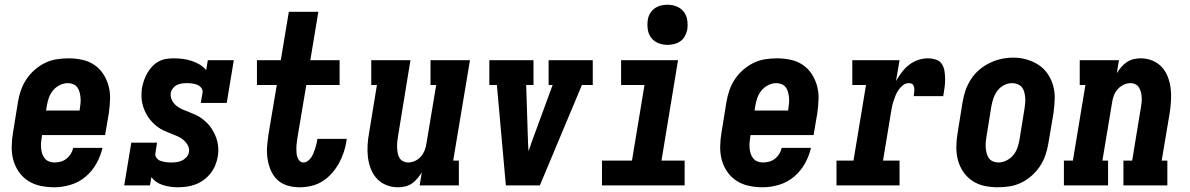

<svg xmlns="http://www.w3.org/2000/svg" viewBox="-20 -785 5040 813"><path d="M210 8Q180 8 151.5 2Q123 -4 99.5 -19Q76 -34 60 -57Q44 -80 36.5 -107Q29 -134 29.5 -164Q30 -194 35 -223L56 -353Q60 -378 68.5 -402.5Q77 -427 91.5 -449Q106 -471 126.5 -489Q147 -507 170.5 -518.5Q194 -530 219.5 -534Q245 -538 270 -538Q299 -538 327.5 -532Q356 -526 379 -510.5Q402 -495 417 -472Q432 -449 439.5 -422Q447 -395 446 -365.5Q445 -336 441 -307L425 -213H158L157 -206Q155 -194 154 -182Q153 -170 154 -158Q155 -146 158.5 -135Q162 -124 169 -115Q176 -106 187 -101.5Q198 -97 210 -97Q223 -97 236.5 -100.5Q250 -104 261 -112.5Q272 -121 279.5 -133Q287 -145 290 -159H414Q406 -124 388 -92Q370 -60 342 -36.5Q314 -13 279 -2.5Q244 8 210 8ZM175 -317H317L318 -324Q320 -336 321 -348Q322 -360 321 -371.5Q320 -383 317 -394.5Q314 -406 307.5 -415Q301 -424 290 -428.5Q279 -433 267 -433Q250 -433 233 -424.5Q216 -416 204.5 -402Q193 -388 187 -371Q181 -354 178 -336Z M732 8Q700 8 669.5 -1.5Q639 -11 621 -35L615 0H506L536 -181H645L638 -136Q636 -125 643 -116Q650 -107 660.5 -103.5Q671 -100 682 -98.5Q693 -97 705 -97Q716 -97 727.5 -98.5Q739 -100 750 -105Q761 -110 769.5 -119.5Q778 -129 780 -140Q783 -156 775 -170Q767 -184 755.5 -193.5Q744 -203 729.5 -209Q715 -215 701 -220.5Q687 -226 673 -232.5Q659 -239 647 -248Q635 -257 624.5 -268Q614 -279 606 -291.5Q598 -304 592 -318Q586 -332 582.5 -347.5Q579 -363 579 -379Q579 -395 581 -411Q584 -428 589.5 -444Q595 -460 603.5 -475Q612 -490 624 -503Q636 -516 651.5 -524.5Q667 -533 683.5 -535.5Q700 -538 716 -538Q736 -538 755 -535.5Q774 -533 792 -527Q810 -521 826 -511.5Q842 -502 853 -488L860 -530H970L940 -349H830L838 -394Q839 -405 832 -413.5Q825 -422 815 -426Q805 -430 793.5 -431.5Q782 -433 771 -433Q761 -433 750 -431.5Q739 -430 729 -425Q719 -420 712 -411Q705 -402 703 -391Q701 -375 708 -361Q715 -347 726.5 -337.5Q738 -328 752 -322Q766 -316 780.5 -310.5Q795 -305 809 -298.5Q823 -292 835 -283Q847 -274 857.5 -263.5Q868 -253 876 -240.5Q884 -228 890.5 -214Q897 -200 900.5 -184.5Q904 -169 904.5 -153.5Q905 -138 902 -122Q899 -103 891.5 -85Q884 -67 871.5 -51Q859 -35 842.5 -23Q826 -11 807.5 -4Q789 3 770 5.5Q751 8 732 8Z M1248 8Q1221 8 1196.5 0.5Q1172 -7 1154.5 -23.5Q1137 -40 1127 -63Q1117 -86 1113 -112Q1109 -138 1111 -164Q1113 -190 1117 -217L1152 -425H1068V-530H1169L1203 -735H1328L1294 -530H1418V-425H1277L1239 -199Q1238 -189 1236.5 -179Q1235 -169 1235 -159Q1235 -149 1235.5 -139Q1236 -129 1239 -120Q1242 -111 1248.5 -104Q1255 -97 1265 -97Q1275 -97 1283.5 -103.5Q1292 -110 1297.5 -118Q1303 -126 1307 -135.5Q1311 -145 1314 -154.5Q1317 -164 1319.5 -173.5Q1322 -183 1323 -192Q1324 -193 1324 -194.5Q1324 -196 1324 -197H1448Q1448 -195 1447.5 -192.5Q1447 -190 1447 -187Q1443 -162 1435 -138.5Q1427 -115 1414.5 -92.5Q1402 -70 1384 -50Q1366 -30 1344 -16.5Q1322 -3 1297 2.5Q1272 8 1248 8Z M1665 8Q1639 8 1615.5 -1.5Q1592 -11 1575.5 -29Q1559 -47 1550 -70.5Q1541 -94 1538 -119Q1535 -144 1536.5 -170.5Q1538 -197 1543 -223L1576 -425H1552V-530H1718L1665 -206Q1663 -195 1662 -183Q1661 -171 1661.5 -159.5Q1662 -148 1664 -137Q1666 -126 1671.5 -116.5Q1677 -107 1687 -102Q1697 -97 1708 -97Q1723 -97 1738 -104Q1753 -111 1763 -123Q1773 -135 1778.5 -149.5Q1784 -164 1786 -179L1827 -425H1803V-530H1970L1899 -105H1923V0H1757L1766 -55Q1758 -42 1747.5 -29.5Q1737 -17 1724 -8Q1711 1 1695.5 4.5Q1680 8 1665 8Z M2122 0 2084 -425H2052V-530H2239V-425H2208L2216 -177Q2217 -169 2217 -161Q2217 -153 2218 -145Q2221 -153 2224 -161Q2227 -169 2229 -177L2320 -425H2303V-530H2490V-425H2444L2266 0Z M2529 0V-105H2656L2709 -425H2610V-530H2851L2781 -105H2879V0ZM2806 -595Q2786 -595 2767.5 -602.5Q2749 -610 2737.5 -625Q2726 -640 2723 -660Q2720 -680 2723 -701Q2725 -715 2732.5 -728Q2740 -741 2752 -749.5Q2764 -758 2778 -761.5Q2792 -765 2806 -765Q2827 -765 2845.5 -757.5Q2864 -750 2875.5 -735Q2887 -720 2890 -700Q2893 -680 2890 -659Q2887 -645 2880 -632Q2873 -619 2861 -610.5Q2849 -602 2834.5 -598.5Q2820 -595 2806 -595Z M3210 8Q3180 8 3151.5 2Q3123 -4 3099.5 -19Q3076 -34 3060 -57Q3044 -80 3036.5 -107Q3029 -134 3029.5 -164Q3030 -194 3035 -223L3056 -353Q3060 -378 3068.5 -402.5Q3077 -427 3091.5 -449Q3106 -471 3126.5 -489Q3147 -507 3170.5 -518.5Q3194 -530 3219.5 -534Q3245 -538 3270 -538Q3299 -538 3327.5 -532Q3356 -526 3379 -510.5Q3402 -495 3417 -472Q3432 -449 3439.5 -422Q3447 -395 3446 -365.5Q3445 -336 3441 -307L3425 -213H3158L3157 -206Q3155 -194 3154 -182Q3153 -170 3154 -158Q3155 -146 3158.5 -135Q3162 -124 3169 -115Q3176 -106 3187 -101.5Q3198 -97 3210 -97Q3223 -97 3236.5 -100.5Q3250 -104 3261 -112.5Q3272 -121 3279.5 -133Q3287 -145 3290 -159H3414Q3406 -124 3388 -92Q3370 -60 3342 -36.5Q3314 -13 3279 -2.5Q3244 8 3210 8ZM3175 -317H3317L3318 -324Q3320 -336 3321 -348Q3322 -360 3321 -371.5Q3320 -383 3317 -394.5Q3314 -406 3307.5 -415Q3301 -424 3290 -428.5Q3279 -433 3267 -433Q3250 -433 3233 -424.5Q3216 -416 3204.5 -402Q3193 -388 3187 -371Q3181 -354 3178 -336Z M3522 0V-105H3594L3647 -425H3589V-530H3789L3774 -442Q3785 -461 3798.5 -479Q3812 -497 3829.5 -510.5Q3847 -524 3867.5 -531Q3888 -538 3909 -538Q3927 -538 3943.5 -532.5Q3960 -527 3968.5 -513.5Q3977 -500 3979.5 -483Q3982 -466 3982 -448.5Q3982 -431 3979.5 -413Q3977 -395 3974 -378H3849Q3850 -384 3850.5 -390Q3851 -396 3851.5 -402Q3852 -408 3851 -413.5Q3850 -419 3847.5 -424Q3845 -429 3839.5 -431Q3834 -433 3828 -433Q3815 -433 3804 -424.5Q3793 -416 3785 -404.5Q3777 -393 3772 -380.5Q3767 -368 3763 -355.5Q3759 -343 3756.5 -330Q3754 -317 3752 -304L3719 -105H3789V0Z M4205 8Q4176 8 4148 2Q4120 -4 4097 -19.5Q4074 -35 4058.5 -58Q4043 -81 4036 -108Q4029 -135 4029.5 -164.5Q4030 -194 4035 -223L4056 -353Q4060 -378 4068.5 -402.5Q4077 -427 4091.5 -449.5Q4106 -472 4126.5 -489.5Q4147 -507 4171 -518.5Q4195 -530 4220 -535.5Q4245 -541 4271 -541Q4300 -541 4327.5 -533Q4355 -525 4378 -510Q4401 -495 4416.5 -472Q4432 -449 4439.5 -422Q4447 -395 4446 -365.5Q4445 -336 4441 -307L4419 -177Q4415 -152 4406.5 -127.5Q4398 -103 4383.5 -81Q4369 -59 4348.5 -41Q4328 -23 4304.5 -11.5Q4281 0 4255.5 4Q4230 8 4205 8ZM4208 -97Q4225 -97 4242 -105.5Q4259 -114 4270.5 -128Q4282 -142 4288 -159Q4294 -176 4297 -194L4318 -324Q4320 -336 4321 -348Q4322 -360 4321 -372Q4320 -384 4317 -395.5Q4314 -407 4307 -415.5Q4300 -424 4289 -428.5Q4278 -433 4266 -433Q4248 -433 4231.5 -424.5Q4215 -416 4204 -401.5Q4193 -387 4187 -370Q4181 -353 4178 -336L4157 -206Q4155 -194 4154 -182Q4153 -170 4154 -158.5Q4155 -147 4158 -135.5Q4161 -124 4167.5 -115Q4174 -106 4185 -101.5Q4196 -97 4208 -97Z M4485 0V-105H4523L4576 -425H4552V-530H4718L4709 -475Q4717 -488 4727.5 -500.5Q4738 -513 4751.5 -522Q4765 -531 4780 -534.5Q4795 -538 4810 -538Q4836 -538 4859.5 -528.5Q4883 -519 4899.5 -501Q4916 -483 4925 -459.5Q4934 -436 4937 -411Q4940 -386 4938.5 -359.5Q4937 -333 4933 -307L4899 -105H4923V0H4737V-105H4774L4810 -324Q4810 -324 4810 -324Q4810 -324 4810 -324Q4812 -335 4813.5 -347Q4815 -359 4814.5 -370.5Q4814 -382 4811.5 -393Q4809 -404 4803.5 -413.5Q4798 -423 4788 -428Q4778 -433 4767 -433Q4752 -433 4737.5 -426Q4723 -419 4712.5 -407Q4702 -395 4696.5 -380.5Q4691 -366 4689 -351L4648 -105H4672V0Z"/></svg>

Font: Iosevka Slab Extrabold Oblique
Style: Regular
Weight: 800
Italic angle: -9°
Monospace: yes
Designer: Belleve Invis
Foundry: Belleve Invis
Version: Version 11.1.1; ttfautohint (v1.8.3)